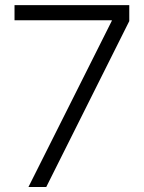

<svg xmlns="http://www.w3.org/2000/svg" viewBox="-20 -748 575 768"><path d="M93.8 0 427.2 -664.6V-667H38.1V-727.5H497.1V-663.6L165 0Z"/></svg>

Font: Inter 24pt Light
Style: Regular
Weight: 300
Designer: Rasmus Andersson
Foundry: rsms
Version: Version 4.001;git-66647c0bb